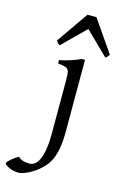

<svg xmlns="http://www.w3.org/2000/svg" viewBox="-259 -779 693 1084"><g transform="rotate(15 87.5 -237.0)"><path d="M163.6 -48.3Q163.6 7.8 156.5 47.1Q149.4 86.4 137 114Q124.5 141.6 107.4 160.6Q90.3 179.7 70.8 195.3Q57.6 205.6 43 214.6Q28.3 223.6 13.7 230.2Q-1 236.8 -13.9 240.5Q-26.9 244.1 -36.1 244.1Q-51.3 244.1 -65.7 240.5Q-80.1 236.8 -91.6 231.4Q-103 226.1 -110.1 220.2Q-117.2 214.4 -117.2 210.4Q-117.2 206.1 -110.1 198.5Q-103 190.9 -93.3 182.6Q-83.5 174.3 -73 167Q-62.5 159.7 -55.2 156.2Q-39.6 169.9 -22.9 174.1Q-6.3 178.2 12.2 178.2Q26.4 178.2 40.3 169.2Q54.2 160.2 65.4 137.7Q76.7 115.2 83.5 76.7Q90.3 38.1 90.3 -21V-327.1Q90.3 -352.1 89.1 -367.2Q87.9 -382.3 81.5 -390.9Q75.2 -399.4 61.3 -403.3Q47.4 -407.2 22 -410.2V-429.7Q42.5 -433.1 58.3 -437.5Q74.2 -441.9 88.6 -446.5Q103 -451.2 116.5 -456.8Q129.9 -462.4 145.5 -468.8H163.6ZM291.5 -533.2Q285.6 -523.9 282.2 -519.5Q278.8 -515.1 270.5 -511.2L136.7 -642.1L4.4 -511.2Q0.5 -513.2 -2.2 -515.1Q-4.9 -517.1 -7.1 -519.5Q-9.3 -522 -11.7 -525.4Q-14.2 -528.8 -17.6 -533.2L111.3 -718.3H163.6Z"/></g></svg>

Font: Gentium Plus Afr
Style: Regular
Weight: 400
Designer: J. Victor Gaultney, Annie Olsen, Iska Routamaa, Becca Hirsbrunner
Foundry: SIL International
Version: Version 5.000